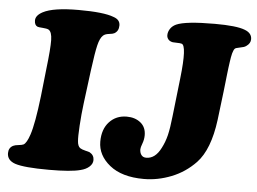

<svg xmlns="http://www.w3.org/2000/svg" viewBox="-52 -786 1163 869"><g transform="rotate(5 530.0 -352.0)"><path d="M134.8 -315.4 148.4 -439.9Q159.7 -535.2 158.9 -573Q158.2 -610.8 142.6 -619.6Q134.8 -623.5 116 -624.8Q97.2 -626 92.3 -627.9Q78.1 -633.8 78.1 -655.3Q78.1 -678.2 109.4 -694.8Q156.2 -719.7 271 -719.7Q385.7 -719.7 430.7 -702.1Q460.9 -692.4 460.9 -666Q460.9 -640.1 440.9 -628.9Q435.1 -625.5 417.2 -623.5Q399.4 -621.6 390.6 -613.3Q377 -601.1 368.9 -567.6Q360.8 -534.2 350.1 -453.1L330.6 -300.8Q324.2 -250.5 321 -198.7Q317.9 -147 319.8 -127.9Q321.3 -105.5 332.5 -97.2Q340.8 -91.8 356.4 -88.1Q372.1 -84.5 376.5 -82.5Q397 -71.3 397 -48.8Q397 -31.7 382.1 -18.3Q367.2 -4.9 342.8 1Q300.3 12.7 200.2 12.7Q86.9 12.7 45.9 -1Q8.8 -13.7 8.8 -46.4Q8.8 -70.8 28.8 -81.1Q37.1 -85.4 53 -86.9Q68.8 -88.4 75.7 -91.8Q89.8 -99.6 103 -139.2Q120.1 -190.4 134.8 -315.4ZM736.3 -277.8 755.9 -450.7Q773.4 -603.5 748 -608.4Q741.2 -610.4 727.3 -610.4Q713.4 -610.4 708 -611.3Q694.3 -613.8 687.5 -622.1Q680.7 -630.4 680.7 -641.1Q680.7 -655.8 689.5 -669.7Q698.2 -683.6 715.8 -691.9Q758.3 -710.9 890.6 -710.9Q990.2 -710.9 1027.8 -695.8Q1060.1 -683.6 1060.1 -655.8Q1060.1 -636.7 1041.5 -624Q1036.6 -620.1 1029.5 -617.9Q1022.5 -615.7 1012.2 -613.8Q1002 -611.8 996.1 -609.9Q992.7 -608.9 989.7 -606Q986.8 -603 984.4 -596.9Q981.9 -590.8 980 -584.2Q978 -577.6 976.1 -566.2Q974.1 -554.7 972.7 -544.4Q971.2 -534.2 969 -517.1Q966.8 -500 965.3 -485.8Q963.9 -471.7 961.2 -448.7Q958.5 -425.8 956.5 -407.2L940.9 -278.8Q923.3 -142.6 865.2 -81.5Q817.9 -32.2 755.9 -7.8Q693.8 16.6 631.3 16.6Q531.2 16.6 475.8 -28.1Q420.4 -72.8 420.4 -134.8Q420.4 -191.4 451.2 -224.6Q481.9 -257.8 530.3 -257.8Q568.4 -257.8 593.3 -237.5Q618.2 -217.3 618.2 -180.7Q618.2 -161.6 611.1 -142.8Q604 -124 604 -116.2Q604 -100.1 611.6 -90.1Q619.1 -80.1 633.8 -80.1Q674.8 -80.1 700.2 -130.9Q714.8 -158.7 722.7 -190.9Q730.5 -223.1 736.3 -277.8Z"/></g></svg>

Font: Cooper* ExtraBold
Style: Italic
Weight: 800
Italic angle: -7°
Designer: Owen Earl
Foundry: indestructible type*
Version: Version 0.001